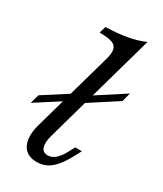

<svg xmlns="http://www.w3.org/2000/svg" viewBox="-170 -708 669 786"><g transform="rotate(30 164.5 -315.0)"><path d="M140.3 -264.5 151.6 -306.5 330.6 -422.6 319.4 -380.6ZM-2.4 -186.3 9.7 -229 155.6 -322.6 144.4 -280.6ZM139.5 11.3Q106.5 11.3 87.1 -5.6Q67.7 -22.6 63.7 -53.2Q59.7 -83.9 71 -123.4L175.8 -496Q184.7 -526.6 181 -544.4Q177.4 -562.1 158.1 -569.4Q138.7 -576.6 98.4 -576.6L107.3 -608.1Q163.7 -609.7 208.1 -617.7Q252.4 -625.8 287.1 -641.1L138.7 -112.9Q128.2 -77.4 134.7 -56Q141.1 -34.7 165.3 -34.7Q183.1 -34.7 199.6 -48.4Q216.1 -62.1 230.6 -89.5L246.8 -119.4H278.2L259.7 -84.7Q243.5 -54.8 225.8 -33.1Q208.1 -11.3 187.1 0Q166.1 11.3 139.5 11.3Z"/></g></svg>

Font: Playfair 12pt Light
Style: Italic
Weight: 300
Italic angle: -15.6°
Designer: Claus Eggers Sørensen
Foundry: Claus Eggers Sørensen
Version: Version 2.000;gftools[0.9.28]